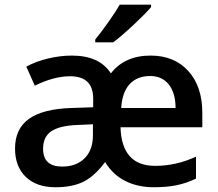

<svg xmlns="http://www.w3.org/2000/svg" viewBox="-20 -786 927 816"><path d="M43.9 -154.8Q43.9 -238.8 103.3 -281Q162.6 -323.2 284.2 -327.1L376 -330.1V-367.2Q376 -461.9 277.8 -461.9Q209 -461.9 127.9 -421.9L91.8 -502.9Q134.8 -525.9 185.8 -537.8Q236.8 -549.8 285.2 -549.8Q402.8 -549.8 451.2 -474.1Q509.8 -549.8 620.1 -549.8Q720.7 -549.8 780.3 -484.1Q839.8 -418.5 839.8 -307.1V-245.1H492.2Q497.1 -81.1 639.2 -81.1Q729 -81.1 813 -120.1V-26.9Q771 -6.8 729.2 1.5Q687.5 9.8 633.8 9.8Q565.4 9.8 512.5 -16.8Q459.5 -43.5 426.8 -97.2Q380.9 -36.1 333.7 -13.2Q286.6 9.8 215.8 9.8Q135.3 9.8 89.6 -34.2Q43.9 -78.1 43.9 -154.8ZM163.1 -153.8Q163.1 -78.1 244.1 -78.1Q304.7 -78.1 339.8 -113.5Q375 -148.9 375 -210.9V-257.8L309.1 -254.9Q233.4 -252 198.2 -228.3Q163.1 -204.6 163.1 -153.8ZM618.2 -462.9Q563.5 -462.9 531.5 -429Q499.5 -395 495.1 -327.1H726.1Q726.1 -390.6 697.5 -426.8Q668.9 -462.9 618.2 -462.9ZM384.8 -606V-618.2Q412.6 -652.3 442.1 -694.3Q471.7 -736.3 488.8 -766.1H622.1V-755.9Q596.7 -726.1 546.1 -679Q495.6 -631.8 460.9 -606Z"/></svg>

Font: JBL Sans
Style: Semibold
Weight: 600
Version: Version 1.10